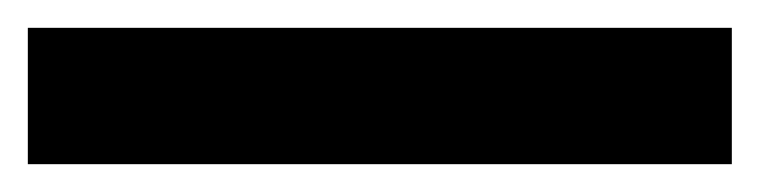

<svg xmlns="http://www.w3.org/2000/svg" viewBox="-23 -878 546 138"><path d="M503 -760H-3V-858H503Z"/></svg>

Font: Noto Sans IKEA
Style: Bold
Weight: 600
Designer: Monotype Design Team
Foundry: Monotype Imaging Inc.
Version: Version 2.001